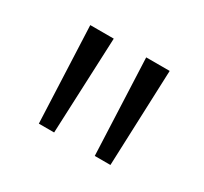

<svg xmlns="http://www.w3.org/2000/svg" viewBox="-69 -808 475 446"><g transform="rotate(30 168.0 -585.0)"><path d="M125 -714H62L73 -456H114ZM275 -714H212L223 -456H265Z"/></g></svg>

Font: Noto Sans Georgian ExtraCondensed Light
Style: Regular
Weight: 300
Width: 2
Designer: Monotype Design Team, Akaki Razmadze
Foundry: Google LLC
Version: Version 2.005